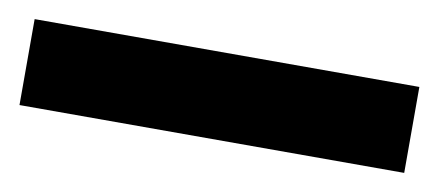

<svg xmlns="http://www.w3.org/2000/svg" viewBox="-29 -62 527 231"><g transform="rotate(10 235.0 53.5)"><path d="M0 106V1H470V106Z"/></g></svg>

Font: Literata 18pt Black
Style: Regular
Weight: 900
Designer: Latin by Veronika Burian and Jose Scaglione. Greek by Irene Vlachou. Cyrillic by Vera Evstafieva.
Foundry: TypeTogether
Version: Version 3.103;gftools[0.9.29]